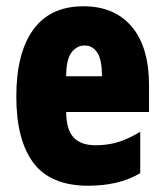

<svg xmlns="http://www.w3.org/2000/svg" viewBox="-20 -582 522 612"><path d="M246 -562Q345 -562 400 -497Q455 -432 455 -310V-225H191Q191 -170 214 -144.5Q237 -119 285 -119Q323 -119 356 -129Q389 -139 427 -162V-30Q391 -9 350 0.5Q309 10 261 10Q141 10 86.5 -63Q32 -136 32 -274Q32 -413 86 -487.5Q140 -562 246 -562ZM250 -437Q225 -437 208 -415Q191 -393 191 -339H305Q305 -392 290 -414.5Q275 -437 250 -437Z"/></svg>

Font: Noto Sans Sinhala UI ExtraCondensed Black
Style: Regular
Weight: 900
Width: 2
Designer: Jelle Bosma - Monotype Design Team
Foundry: Monotype Imaging Inc.
Version: Version 2.006; ttfautohint (v1.8.4.7-5d5b)